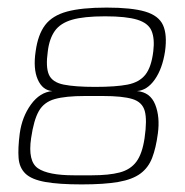

<svg xmlns="http://www.w3.org/2000/svg" viewBox="-20 -482 488 506"><path d="M195 4Q135 4 99 -2.5Q63 -9 47 -24.5Q31 -40 29 -65.5Q27 -91 32 -130Q38 -174 61.5 -206.5Q85 -239 118 -242Q92 -244 79.5 -272.5Q67 -301 74 -347Q80 -391 99 -416Q118 -441 156.5 -451.5Q195 -462 261 -462Q327 -462 362.5 -451.5Q398 -441 409.5 -416Q421 -391 415 -347Q408 -301 388 -272.5Q368 -244 341 -242Q376 -239 389 -206.5Q402 -174 396 -130Q391 -92 381 -66Q371 -40 350 -24.5Q329 -9 292 -2.5Q255 4 195 4ZM175 -20H222Q267 -20 295.5 -27.5Q324 -35 339.5 -56Q355 -77 361 -118Q368 -166 361.5 -189.5Q355 -213 329 -221Q303 -229 251 -229H204Q153 -229 124.5 -221Q96 -213 82.5 -189.5Q69 -166 62 -118Q53 -57 80 -38.5Q107 -20 175 -20ZM231 -253Q285 -253 316 -259Q347 -265 363 -285Q379 -305 384 -347Q388 -380 379.5 -400.5Q371 -421 342 -430Q313 -439 257 -439Q201 -439 170 -430Q139 -421 124.5 -400.5Q110 -380 106 -347Q100 -305 109 -285Q118 -265 148 -259Q178 -253 231 -253Z"/></svg>

Font: Genos Thin ExtraLight
Style: Italic
Weight: 250
Italic angle: -8°
Version: Version 1.010